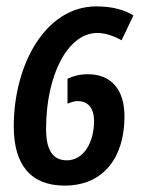

<svg xmlns="http://www.w3.org/2000/svg" viewBox="-20 -570 454 600"><path d="M182 10C305 10 369 -80 369 -206C369 -292 326 -338 255 -338C230 -338 210 -333 191 -324V-246C201 -250 211 -254 223 -254C254 -254 274 -234 274 -190C273 -122 240 -69 189 -69C145 -69 124 -101 124 -167C124 -336 192 -467 284 -467C310 -467 337 -457 360 -444L397 -522C365 -541 327 -550 281 -550C122 -550 23 -368 23 -175C23 -55 76 10 182 10Z"/></svg>

Font: Noto Sans UI Condensed Medium
Style: Italic
Weight: 500
Width: 3
Italic angle: -12°
Designer: Monotype Design Team
Foundry: Monotype Imaging Inc.
Version: Version 1.901